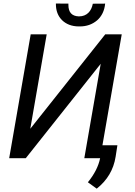

<svg xmlns="http://www.w3.org/2000/svg" viewBox="-20 -908 777 1102"><path d="M512.7 -886.7C504.9 -844.2 478.5 -814 433.6 -814C433.1 -814 432.6 -814 432.1 -814C392.1 -815.4 372.6 -837.4 372.6 -879.9C372.6 -882.3 372.6 -884.8 372.6 -887.2L300.8 -887.7C300.8 -886.7 300.8 -885.7 300.8 -884.8C300.8 -846.7 312.5 -815.9 335.9 -792.5C359.9 -769 391.6 -756.8 431.6 -756.3C433.6 -756.3 436 -756.3 438 -756.3C477.1 -756.3 509.8 -768.1 537.1 -791C564 -814.5 579.6 -846.7 583.5 -887.2ZM153.8 -168.9 248 -710.9H156.2L32.7 0H127.9L558.1 -542L463.9 0H554.7C545.4 45.9 522 91.8 484.4 138.2L535.2 174.8C595.7 127 631.8 65.9 643.6 -8.3L653.8 -74.2H567.9L678.7 -710.9H584Z"/></svg>

Font: Roboto
Style: Italic
Weight: 400
Italic angle: -12°
Designer: Google
Version: Version 2.137; 2017